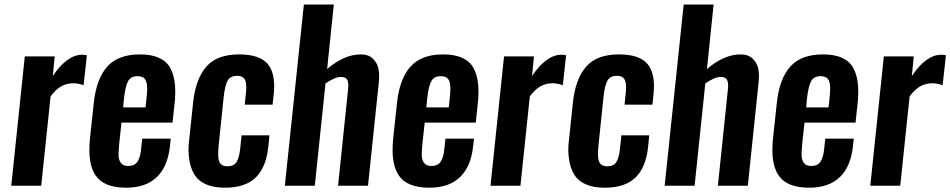

<svg xmlns="http://www.w3.org/2000/svg" viewBox="-20 -830 4247 858"><path d="M30.3 0 90.8 -578.1H224.6L215.8 -490.2Q279.8 -585.4 347.7 -585.4Q357.9 -585.4 368.2 -583L353.5 -449.2Q330.6 -458 305.2 -458Q276.4 -457 253.2 -444.1Q230 -431.2 206.1 -399.4L164.1 0Z M543.9 8.8Q444.3 8.8 407.2 -45.9Q378.9 -87.9 379.4 -161.1Q379.4 -183.6 381.8 -209L398.9 -368.2Q410.2 -477.1 459 -532Q507.8 -586.9 605.5 -586.9Q657.7 -586.9 691.7 -571Q725.6 -555.2 741.2 -525.4Q757.8 -495.1 761.7 -452.1Q763.2 -436 763.2 -418Q763.2 -388.7 758.8 -354.5L751 -282.2H522.9L513.7 -197.3Q510.7 -168 509.8 -143.6Q509.8 -141.1 509.8 -138.2Q509.8 -117.2 519 -103.5Q529.3 -87.9 553.2 -88.4Q582 -88.4 594.7 -108.2Q607.4 -127.9 610.8 -166L615.7 -210.4H743.2L739.3 -176.3Q730 -86.4 680.9 -38.8Q631.8 8.8 543.9 8.8ZM530.3 -350.1H630.4L636.2 -405.3Q637.7 -420.4 637.7 -432.6Q637.7 -457 631.8 -469.7Q623 -489.3 594.7 -489.7Q565.4 -489.7 552.7 -467.8Q540 -445.8 533.7 -386.7Z M985.4 8.8Q934.6 8.8 900.4 -6.3Q866.2 -21.5 848.9 -49.6Q831.5 -77.6 825.7 -117.7Q822.8 -137.2 822.3 -159.2Q822.3 -182.1 825.7 -207.5L842.8 -370.6Q854 -477.1 901.9 -532Q949.7 -586.9 1048.3 -586.9Q1140.6 -586.9 1176.8 -543.5Q1205.1 -509.3 1205.1 -445.3Q1205.1 -427.7 1203.1 -408.2L1198.2 -362.3H1073.7L1078.6 -410.2Q1080.6 -426.3 1080.6 -439.5Q1080.6 -461.9 1074.7 -473.1Q1065.9 -491.2 1039.6 -491.2Q1009.8 -491.2 997.3 -470Q984.9 -448.7 979 -391.1L957.5 -183.6Q955.1 -161.1 955.1 -144.5Q954.6 -118.2 960.4 -106.4Q969.2 -86.9 997.3 -86.9Q1025.4 -86.9 1037.1 -106Q1048.8 -125 1053.2 -164.6L1059.6 -225.1H1184.1L1178.7 -171.9Q1168.9 -81.5 1122.3 -36.4Q1075.7 8.8 985.4 8.8Z M1252.9 0 1337.9 -809.6H1471.7L1441.9 -521.5Q1518.1 -586.9 1592.8 -586.9Q1626.5 -586.9 1646.2 -567.9Q1666 -548.8 1671.4 -522.5Q1674.3 -506.8 1674.3 -489.3Q1674.3 -476.6 1672.9 -462.9L1624.5 0H1490.7L1535.6 -432.1Q1536.6 -441.4 1536.6 -449.2Q1536.1 -463.9 1532.2 -472.7Q1525.4 -486.3 1502.9 -486.3Q1476.1 -485.8 1434.6 -457L1386.7 0Z M1898.9 8.8Q1799.3 8.8 1762.2 -45.9Q1733.9 -87.9 1734.4 -161.1Q1734.4 -183.6 1736.8 -209L1753.9 -368.2Q1765.1 -477.1 1814 -532Q1862.8 -586.9 1960.4 -586.9Q2012.7 -586.9 2046.6 -571Q2080.6 -555.2 2096.2 -525.4Q2112.8 -495.1 2116.7 -452.1Q2118.2 -436 2118.2 -418Q2118.2 -388.7 2113.8 -354.5L2106 -282.2H1877.9L1868.7 -197.3Q1865.7 -168 1864.7 -143.6Q1864.7 -141.1 1864.7 -138.2Q1864.7 -117.2 1874 -103.5Q1884.3 -87.9 1908.2 -88.4Q1937 -88.4 1949.7 -108.2Q1962.4 -127.9 1965.8 -166L1970.7 -210.4H2098.1L2094.2 -176.3Q2085 -86.4 2035.9 -38.8Q1986.8 8.8 1898.9 8.8ZM1885.3 -350.1H1985.4L1991.2 -405.3Q1992.7 -420.4 1992.7 -432.6Q1992.7 -457 1986.8 -469.7Q1978 -489.3 1949.7 -489.7Q1920.4 -489.7 1907.7 -467.8Q1895 -445.8 1888.7 -386.7Z M2171.9 0 2232.4 -578.1H2366.2L2357.4 -490.2Q2421.4 -585.4 2489.3 -585.4Q2499.5 -585.4 2509.8 -583L2495.1 -449.2Q2472.2 -458 2446.8 -458Q2418 -457 2394.8 -444.1Q2371.6 -431.2 2347.7 -399.4L2305.7 0Z M2682.6 8.8Q2631.8 8.8 2597.7 -6.3Q2563.5 -21.5 2546.1 -49.6Q2528.8 -77.6 2522.9 -117.7Q2520 -137.2 2519.5 -159.2Q2519.5 -182.1 2522.9 -207.5L2540 -370.6Q2551.3 -477.1 2599.1 -532Q2647 -586.9 2745.6 -586.9Q2837.9 -586.9 2874 -543.5Q2902.3 -509.3 2902.3 -445.3Q2902.3 -427.7 2900.4 -408.2L2895.5 -362.3H2771L2775.9 -410.2Q2777.8 -426.3 2777.8 -439.5Q2777.8 -461.9 2772 -473.1Q2763.2 -491.2 2736.8 -491.2Q2707 -491.2 2694.6 -470Q2682.1 -448.7 2676.3 -391.1L2654.8 -183.6Q2652.3 -161.1 2652.3 -144.5Q2651.9 -118.2 2657.7 -106.4Q2666.5 -86.9 2694.6 -86.9Q2722.7 -86.9 2734.4 -106Q2746.1 -125 2750.5 -164.6L2756.8 -225.1H2881.3L2876 -171.9Q2866.2 -81.5 2819.6 -36.4Q2772.9 8.8 2682.6 8.8Z M2950.2 0 3035.2 -809.6H3168.9L3139.2 -521.5Q3215.3 -586.9 3290 -586.9Q3323.7 -586.9 3343.5 -567.9Q3363.3 -548.8 3368.7 -522.5Q3371.6 -506.8 3371.6 -489.3Q3371.6 -476.6 3370.1 -462.9L3321.8 0H3188L3232.9 -432.1Q3233.9 -441.4 3233.9 -449.2Q3233.4 -463.9 3229.5 -472.7Q3222.7 -486.3 3200.2 -486.3Q3173.3 -485.8 3131.8 -457L3084 0Z M3596.2 8.8Q3496.6 8.8 3459.5 -45.9Q3431.2 -87.9 3431.6 -161.1Q3431.6 -183.6 3434.1 -209L3451.2 -368.2Q3462.4 -477.1 3511.2 -532Q3560.1 -586.9 3657.7 -586.9Q3710 -586.9 3743.9 -571Q3777.8 -555.2 3793.5 -525.4Q3810.1 -495.1 3814 -452.1Q3815.4 -436 3815.4 -418Q3815.4 -388.7 3811 -354.5L3803.2 -282.2H3575.2L3565.9 -197.3Q3563 -168 3562 -143.6Q3562 -141.1 3562 -138.2Q3562 -117.2 3571.3 -103.5Q3581.5 -87.9 3605.5 -88.4Q3634.3 -88.4 3647 -108.2Q3659.7 -127.9 3663.1 -166L3668 -210.4H3795.4L3791.5 -176.3Q3782.2 -86.4 3733.2 -38.8Q3684.1 8.8 3596.2 8.8ZM3582.5 -350.1H3682.6L3688.5 -405.3Q3689.9 -420.4 3689.9 -432.6Q3689.9 -457 3684.1 -469.7Q3675.3 -489.3 3647 -489.7Q3617.7 -489.7 3605 -467.8Q3592.3 -445.8 3585.9 -386.7Z M3869.1 0 3929.7 -578.1H4063.5L4054.7 -490.2Q4118.7 -585.4 4186.5 -585.4Q4196.8 -585.4 4207 -583L4192.4 -449.2Q4169.4 -458 4144 -458Q4115.2 -457 4092 -444.1Q4068.8 -431.2 4044.9 -399.4L4002.9 0Z"/></svg>

Font: Oswald
Style: Medium
Weight: 500
Designer: Vernon Adams
Foundry: Vernon Adams
Version: 3.0; ttfautohint (v0.94.23-7a4d-dirty) -l 8 -r 50 -G 150 -x 